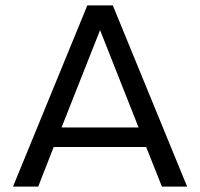

<svg xmlns="http://www.w3.org/2000/svg" viewBox="-20 -688 739 708"><path d="M28 0 302 -668H396L670 0H577L519 -146H178L121 0ZM207 -218H491L349 -577Z"/></svg>

Font: Gantari
Style: Regular
Weight: 400
Designer: Anugrah Pasau
Foundry: Lafontype
Version: Version 1.000; ttfautohint (v1.8.3)